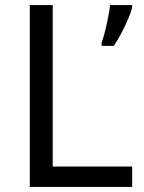

<svg xmlns="http://www.w3.org/2000/svg" viewBox="-20 -734 564 754"><path d="M97 0V-714H187V-80H499V0ZM499 -705Q495 -687 483.5 -660Q472 -633 457 -604.5Q442 -576 427 -554H379V-566Q386 -585 392.5 -611.5Q399 -638 404.5 -665.5Q410 -693 412 -714H499Z"/></svg>

Font: Noto Sans Imperial Aramaic
Style: Regular
Weight: 400
Designer: Monotype Design Team
Foundry: Monotype Imaging Inc.
Version: Version 2.001; ttfautohint (v1.8.4.7-5d5b)